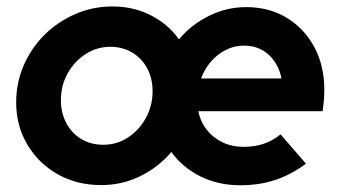

<svg xmlns="http://www.w3.org/2000/svg" viewBox="-20 -552 1035 583"><path d="M287.3 10Q213.4 10 155.2 -22.9Q96.9 -55.8 63 -113Q29.1 -170.2 29.1 -241.2Q29.1 -300.5 52 -353.4Q74.9 -406.3 115.4 -446.5Q156 -486.6 209.1 -509.5Q262.2 -532.4 321.7 -532.4Q385.6 -532.4 438.2 -505.4Q490.8 -478.4 523.4 -432.6Q560.7 -477.1 614.2 -503.7Q667.8 -530.4 727.9 -530.4Q797.6 -530.4 850.9 -497.8Q904.3 -465.3 934.5 -408.9Q964.8 -352.4 964.8 -278.3Q964.8 -267.6 964 -254.2Q963.1 -240.8 959.5 -214.3H582.2Q588.5 -182.6 607.7 -158.1Q626.9 -133.6 655.6 -119.8Q684.3 -106.1 720.1 -106.1Q786.4 -106.1 832 -144.1L909.1 -54.9Q861.3 -20.1 813.6 -4.8Q765.9 10.5 709.5 10.5Q642.1 10.5 587.9 -16.7Q533.7 -44 500.3 -90.5Q461.1 -44.2 406 -17.1Q350.9 10 287.3 10ZM590.5 -313.7H834.6Q826 -358.8 795.4 -386.2Q764.9 -413.5 721.2 -413.5Q691.4 -413.5 666 -400.6Q640.5 -387.7 621 -365.6Q601.5 -343.4 590.5 -313.7ZM293.3 -112.4Q334.9 -112.4 368.7 -134.6Q402.5 -156.7 422.9 -193.8Q443.3 -230.8 443.3 -274.9Q443.3 -314.4 426.8 -344.9Q410.2 -375.4 381.1 -392.6Q352 -409.9 314.9 -409.9Q274.1 -409.9 239.9 -387.8Q205.7 -365.6 185.3 -329.1Q164.9 -292.5 164.9 -247.5Q164.9 -208.9 181.5 -178Q198 -147 227.1 -129.7Q256.2 -112.4 293.3 -112.4Z"/></svg>

Font: Red Hat Display VF
Style: Italic
Weight: 300
Italic angle: -12°
Designer: Pentagram, MCKL
Foundry: Pentagram, MCKL
Version: Version 1.010